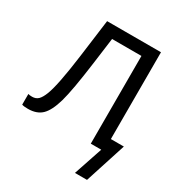

<svg xmlns="http://www.w3.org/2000/svg" viewBox="-205 -822 1075 1156"><g transform="rotate(30 332.5 -244.0)"><path d="M483.9 -609.9V0H556.6L489.3 200.2H573.2L665 -84.5H574.7V-688H200.2L165.5 -424.6C156.1 -353.8 146.6 -294.2 137.2 -245.8C127.8 -197.5 118.3 -161.1 108.9 -136.5C99.4 -111.9 89.3 -94.3 78.4 -83.7C67.5 -73.2 53.4 -67.9 36.1 -67.9C24.1 -67.9 15 -69 8.8 -71.3V2.9C17.9 6.2 31.9 7.8 50.8 7.8C91.8 7.8 123.9 -3.5 147 -26.1C170.1 -48.7 189.5 -87.4 205.1 -142.1C220.7 -196.8 237.6 -292.8 255.9 -430.2L279.8 -609.9Z"/></g></svg>

Font: Arimo
Style: Regular
Weight: 400
Designer: Steve Matteson
Foundry: Monotype Imaging Inc.
Version: Version 1.32